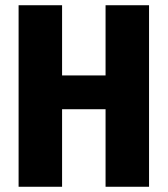

<svg xmlns="http://www.w3.org/2000/svg" viewBox="-20 -713 640 733"><path d="M383 0V-296H217V0H51V-693H217V-425H383V-693H549V0Z"/></svg>

Font: Qzxlaeiskcpccdgjqmyffctclhy
Style: Regular
Weight: 700
Monospace: yes
Designer: Carrois Corporate & Edenspiekermann
Foundry: Carrois Corporate GbR & Edenspiekermann AG
Version: Version 2.001